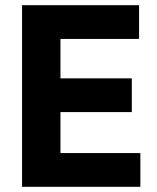

<svg xmlns="http://www.w3.org/2000/svg" viewBox="-20 -720 606 740"><path d="M65 -700H516V-570H213V-418H488V-288H213V-130H521V0H65Z"/></svg>

Font: PT Sans Caption
Style: Bold
Weight: 700
Designer: A.Korolkova, O.Umpeleva, V.Yefimov
Foundry: ParaType Ltd
Version: Version 2.003W OFL